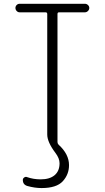

<svg xmlns="http://www.w3.org/2000/svg" viewBox="-20 -750 540 990"><path d="M81.1 -686.5Q72.3 -686.5 65.9 -693.4Q59.6 -700.2 59.6 -709Q59.6 -717.8 65.9 -724.1Q72.3 -730.5 81.1 -730.5H418Q426.8 -730.5 433.6 -724.1Q440.4 -717.8 440.4 -709Q440.4 -700.2 433.6 -693.4Q426.8 -686.5 418 -686.5H284.2Q276.4 -686.5 276.4 -677.7V-17.6Q276.4 -9.8 282.2 -3.9Q335.9 44.9 335.9 101.6Q335.9 149.4 303.7 184.6Q271.5 219.7 194.3 219.7Q159.2 219.7 121.1 209Q97.7 202.1 97.7 177.7Q97.7 169.9 105 165Q112.3 160.2 119.1 163.1Q152.3 174.8 189.5 174.8Q236.3 174.8 261.7 153.3Q287.1 131.8 287.1 91.8Q287.1 66.4 265.6 38.1Q223.6 -17.6 223.6 -56.6V-677.7Q223.6 -686.5 214.8 -686.5Z"/></svg>

Font: Rounded-X Mgen+ 1mn light
Style: Regular
Weight: 200
Designer: [Source Han Sans]
Ryoko NISHIZUKA  (kana & ideographs); Paul D. Hunt (Latin, Greek & Cyrillic); Wenlong ZHANG  (bopomofo
Version: Version 1.059.20150602